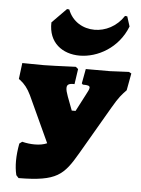

<svg xmlns="http://www.w3.org/2000/svg" viewBox="-54 -803 627 852"><g transform="rotate(5 259.5 -377.0)"><path d="M493 -707 479 -751 469 -752C437 -703 387 -679 339 -679C288 -679 240 -706 220 -759L210 -760L146 -695C143 -604 207 -559 283 -559C363 -559 455 -609 493 -707ZM508 -506C471 -505 437 -502 423 -502H316L304 -437L309 -432C331 -432 340 -430 340 -421C340 -414 334 -403 325 -386L287 -313H270L247 -374C241 -390 238 -402 238 -411C238 -426 247 -432 272 -431L282 -499L271 -508C202 -505 147 -503 128 -503C119 -503 91 -503 33 -504L24 -432L29 -429C50 -413 65 -394 79 -365L174 -159C158 -152 140 -149 119 -149C102 -149 83 -151 63 -156L51 -147C46 -120 43 -94 43 -69C43 -47 45 -26 50 -6L61 6C232 5 261 -27 320 -128L444 -341C473 -391 484 -402 505 -424L519 -500Z"/></g></svg>

Font: Alegreya SC Black
Style: Italic
Weight: 900
Italic angle: -7°
Designer: Juan Pablo del Peral
Foundry: Huerta Tipografica
Version: Version 2.007;PS 002.007;hotconv 1.0.88;makeotf.lib2.5.64775